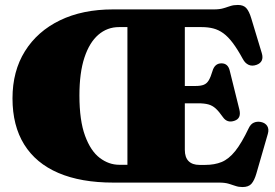

<svg xmlns="http://www.w3.org/2000/svg" viewBox="-20 -738 1112 776"><path d="M436.5 -700H844.5Q867.5 -700 882.5 -704.5Q897.5 -709 910.8 -713.5Q924 -718 941.5 -718Q964 -718 975.5 -705.2Q987 -692.5 995.5 -664L1038 -523.5Q1043.5 -505.5 1038 -493.5Q1032.5 -481.5 1017 -476Q999 -469.5 984.8 -476Q970.5 -482.5 961.5 -499.5Q940 -539 921 -564.2Q902 -589.5 882.8 -603.5Q863.5 -617.5 842.2 -623Q821 -628.5 794.5 -628.5H727V-132.5Q727 -102 742.2 -86.8Q757.5 -71.5 786 -71.5H809.5Q847 -71.5 875.8 -83.2Q904.5 -95 930.5 -127.2Q956.5 -159.5 985.5 -220.5Q993 -236.5 1005.8 -242.2Q1018.5 -248 1034.5 -245Q1052 -241.5 1060 -228.8Q1068 -216 1062.5 -197L1016 -36Q1008 -8.5 996.2 4.8Q984.5 18 960 18Q944.5 18 931.8 13.5Q919 9 903.8 4.5Q888.5 0 865.5 0H438.5Q307 0 216 -39Q125 -78 77.8 -154Q30.5 -230 30.5 -340.5Q30.5 -450.5 80.8 -531Q131 -611.5 222.2 -655.8Q313.5 -700 436.5 -700ZM301 -352Q301 -251 323.8 -189.2Q346.5 -127.5 383.2 -99.8Q420 -72 462 -72H495V-628.5H461Q413.5 -628.5 377.5 -597.5Q341.5 -566.5 321.2 -505.2Q301 -444 301 -352ZM639 -390.5H770.5Q791.5 -390.5 803.8 -395.5Q816 -400.5 823.8 -413.5Q831.5 -426.5 838.5 -450Q847.5 -482 875 -482Q901.5 -482 908.5 -452.5L947.5 -295Q956 -259.5 928 -250Q898.5 -239.5 881 -264.5Q865 -287.5 851.8 -299.5Q838.5 -311.5 822.2 -316Q806 -320.5 780 -320.5H639Z"/></svg>

Font: Fraunces
Style: Regular
Weight: 900
Version: Version 1.000;[b76b70a41]